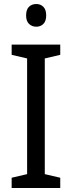

<svg xmlns="http://www.w3.org/2000/svg" viewBox="-20 -936 358 956"><path d="M280 0H38V-51L115 -69V-645L38 -663V-714H280V-663L203 -645V-69L280 -51ZM161 -916Q182 -916 196 -902Q210 -888 210 -859Q210 -831 196 -817Q182 -803 161 -803Q139 -803 124.5 -817Q110 -831 110 -859Q110 -888 124 -902Q138 -916 161 -916Z"/></svg>

Font: Noto Sans Hebrew SemiCondensed
Style: Regular
Weight: 400
Width: 4
Designer: Monotype Design Team
Foundry: Monotype Imaging Inc.
Version: Version 2.004; ttfautohint (v1.8.4.7-5d5b)